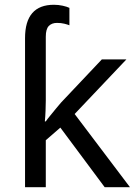

<svg xmlns="http://www.w3.org/2000/svg" viewBox="-20 -785 574 805"><path d="M206 -765Q225 -765 243 -761Q261 -757 271 -752V-679Q264 -682 250 -685.5Q236 -689 219 -689Q197 -689 184.5 -676Q172 -663 172 -631V-363Q172 -347 171 -321Q170 -295 168 -276H172Q178 -285 190 -299.5Q202 -314 214.5 -329.5Q227 -345 236 -355L407 -536H510L293 -307L525 0H419L233 -250L172 -197V0H85V-625Q85 -765 206 -765Z"/></svg>

Font: Go Noto Current
Style: Regular
Weight: 400
Designer: Monotype Design Team
Foundry: Monotype Imaging Inc.
Version: Version 2.007; ttfautohint (v1.8) -l 8 -r 50 -G 200 -x 14 -D